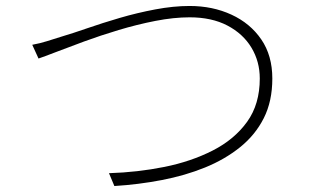

<svg xmlns="http://www.w3.org/2000/svg" viewBox="-20 -651 1040 643"><path d="M88 -501Q115 -506 137 -513Q159 -520 188 -529Q222 -539 272.5 -556.5Q323 -574 381 -591Q439 -608 500 -619.5Q561 -631 615 -631Q692 -631 755 -602Q818 -573 855 -519Q892 -465 892 -388Q892 -312 863.5 -255.5Q835 -199 784 -158Q733 -117 666.5 -90Q600 -63 522 -48Q444 -33 363 -28L345 -71Q441 -74 530.5 -92Q620 -110 692.5 -147Q765 -184 807.5 -243Q850 -302 850 -388Q850 -445 822 -491.5Q794 -538 741.5 -565.5Q689 -593 615 -593Q562 -593 500.5 -581Q439 -569 377.5 -550.5Q316 -532 261.5 -512Q207 -492 167 -476.5Q127 -461 109 -455Z"/></svg>

Font: Noto Sans KR ExtraLight
Style: Regular
Weight: 250
Designer: Ryoko NISHIZUKA  (kana, bopomofo & ideographs); Paul D. Hunt (Latin, Greek & Cyrillic); Sandoll Communications , Soo-you
Foundry: Adobe
Version: Version 2.004-H2;hotconv 1.0.118;makeotfexe 2.5.65603